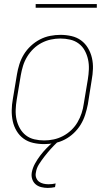

<svg xmlns="http://www.w3.org/2000/svg" viewBox="-20 -699 540 942"><path d="M197 8Q169 8 142.5 2Q116 -4 95.5 -19Q75 -34 61.5 -56.5Q48 -79 42.5 -105Q37 -131 37.5 -158.5Q38 -186 43 -213L63 -333Q67 -358 75 -383.5Q83 -409 97 -432Q111 -455 131.5 -474Q152 -493 176 -505.5Q200 -518 226 -523Q252 -528 277 -528Q304 -528 330.5 -522Q357 -516 377.5 -501Q398 -486 411.5 -463.5Q425 -441 431 -415Q437 -389 436 -361.5Q435 -334 430 -307L411 -187Q406 -162 398 -136.5Q390 -111 376 -88Q362 -65 342 -46Q322 -27 298 -14.5Q274 -2 248 3Q222 8 197 8ZM197 -10Q220 -10 243.5 -15Q267 -20 289 -31.5Q311 -43 329.5 -60.5Q348 -78 360.5 -99.5Q373 -121 380.5 -144Q388 -167 391 -190L411 -310Q415 -334 416 -359Q417 -384 412 -407Q407 -430 396 -450.5Q385 -471 366.5 -485Q348 -499 324.5 -504.5Q301 -510 276 -510Q253 -510 229.5 -505Q206 -500 184 -488.5Q162 -477 144 -459.5Q126 -442 113 -420.5Q100 -399 93 -376Q86 -353 82 -330L62 -210Q58 -186 57 -161Q56 -136 61 -113Q66 -90 77.5 -69.5Q89 -49 107 -35Q125 -21 148.5 -15.5Q172 -10 197 -10ZM214 223Q198 223 182 219Q166 215 154.5 205Q143 195 138 179.5Q133 164 136 147Q140 125 151.5 104Q163 83 177.5 64Q192 45 209 27.5Q226 10 245 -5L250 -8H261L260 0Q243 16 227.5 33.5Q212 51 198 69Q184 87 171.5 106.5Q159 126 156 148Q153 161 157.5 173Q162 185 171 192Q180 199 192.5 202Q205 205 218 205Q227 205 236 204Q245 203 253 201L250 219Q241 221 232 222Q223 223 214 223ZM155 -661V-679H455V-661Z"/></svg>

Font: Iosevka SS04 Thin
Style: Italic
Weight: 100
Italic angle: -9°
Monospace: yes
Designer: Belleve Invis
Foundry: Belleve Invis
Version: Version 19.0.0; ttfautohint (v1.8.4)